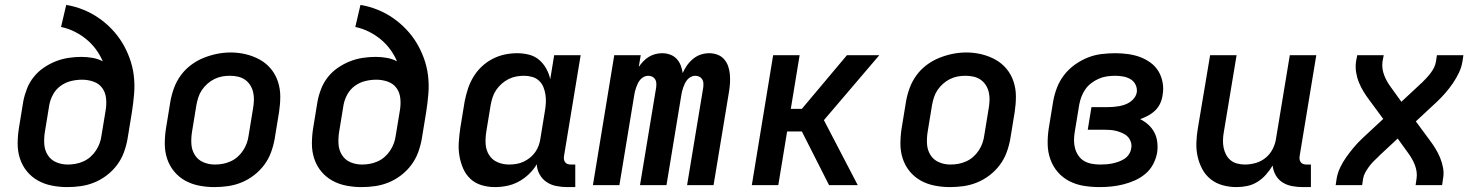

<svg xmlns="http://www.w3.org/2000/svg" viewBox="-20 -755 6040 783"><path d="M254 8Q223 8 192 2Q161 -4 135 -18.5Q109 -33 90 -56Q71 -79 61.5 -108Q52 -137 52 -168.5Q52 -200 57 -232L75 -342Q80 -368 90 -393.5Q100 -419 117.5 -441Q135 -463 158.5 -479Q182 -495 207.5 -505Q233 -515 259.5 -519Q286 -523 312 -523Q335 -523 357.5 -519Q380 -515 399 -505Q388 -531 371 -554Q354 -577 332 -595Q310 -613 284 -626Q258 -639 229 -645L250 -735Q286 -729 319.5 -715.5Q353 -702 382 -682Q411 -662 435.5 -636.5Q460 -611 478 -581.5Q496 -552 508.5 -518Q521 -484 525.5 -447.5Q530 -411 527 -373.5Q524 -336 518 -298L500 -188Q495 -160 485 -133Q475 -106 457.5 -82.5Q440 -59 416 -40.5Q392 -22 365 -11Q338 0 310 4Q282 8 254 8ZM256 -84Q273 -84 289 -87Q305 -90 320.5 -97Q336 -104 349 -115.5Q362 -127 371.5 -141.5Q381 -156 386.5 -171.5Q392 -187 394 -203L411 -306Q415 -330 412.5 -354Q410 -378 397 -396Q384 -414 361.5 -422Q339 -430 315 -430Q292 -430 269.5 -424.5Q247 -419 227.5 -405Q208 -391 196.5 -370Q185 -349 181 -327L163 -217Q159 -192 160.5 -167.5Q162 -143 174.5 -123Q187 -103 209 -93.5Q231 -84 256 -84Z M854 8Q823 8 792 2Q761 -4 735 -18.5Q709 -33 690 -56Q671 -79 661.5 -108Q652 -137 652 -168.5Q652 -200 657 -232L675 -342Q680 -370 690 -397Q700 -424 717.5 -448Q735 -472 759 -490Q783 -508 810.5 -519Q838 -530 865.5 -535.5Q893 -541 921 -541Q953 -541 983.5 -533.5Q1014 -526 1040 -511.5Q1066 -497 1085 -474Q1104 -451 1113.5 -422Q1123 -393 1123 -361.5Q1123 -330 1118 -298L1100 -188Q1095 -160 1085 -133Q1075 -106 1057.5 -82.5Q1040 -59 1016 -40.5Q992 -22 965 -11Q938 0 910 4Q882 8 854 8ZM856 -84Q873 -84 889 -87Q905 -90 920.5 -97Q936 -104 949 -115.5Q962 -127 971.5 -141.5Q981 -156 986.5 -171.5Q992 -187 994 -203L1012 -313Q1015 -330 1015.5 -346.5Q1016 -363 1012.5 -378.5Q1009 -394 1000.5 -407.5Q992 -421 979 -430Q966 -439 950 -442.5Q934 -446 917 -446Q901 -446 885 -443Q869 -440 854 -432.5Q839 -425 826 -413.5Q813 -402 803.5 -388Q794 -374 789 -358.5Q784 -343 781 -327L763 -217Q759 -192 760.5 -167.5Q762 -143 774.5 -123Q787 -103 809 -93.5Q831 -84 856 -84Z M1454 8Q1423 8 1392 2Q1361 -4 1335 -18.5Q1309 -33 1290 -56Q1271 -79 1261.5 -108Q1252 -137 1252 -168.5Q1252 -200 1257 -232L1275 -342Q1280 -368 1290 -393.5Q1300 -419 1317.5 -441Q1335 -463 1358.5 -479Q1382 -495 1407.5 -505Q1433 -515 1459.5 -519Q1486 -523 1512 -523Q1535 -523 1557.5 -519Q1580 -515 1599 -505Q1588 -531 1571 -554Q1554 -577 1532 -595Q1510 -613 1484 -626Q1458 -639 1429 -645L1450 -735Q1486 -729 1519.5 -715.5Q1553 -702 1582 -682Q1611 -662 1635.5 -636.5Q1660 -611 1678 -581.5Q1696 -552 1708.5 -518Q1721 -484 1725.5 -447.5Q1730 -411 1727 -373.5Q1724 -336 1718 -298L1700 -188Q1695 -160 1685 -133Q1675 -106 1657.5 -82.5Q1640 -59 1616 -40.5Q1592 -22 1565 -11Q1538 0 1510 4Q1482 8 1454 8ZM1456 -84Q1473 -84 1489 -87Q1505 -90 1520.5 -97Q1536 -104 1549 -115.5Q1562 -127 1571.5 -141.5Q1581 -156 1586.5 -171.5Q1592 -187 1594 -203L1611 -306Q1615 -330 1612.5 -354Q1610 -378 1597 -396Q1584 -414 1561.5 -422Q1539 -430 1515 -430Q1492 -430 1469.5 -424.5Q1447 -419 1427.5 -405Q1408 -391 1396.5 -370Q1385 -349 1381 -327L1363 -217Q1359 -192 1360.5 -167.5Q1362 -143 1374.5 -123Q1387 -103 1409 -93.5Q1431 -84 1456 -84Z M1998 8Q1970 8 1943.5 0Q1917 -8 1898 -26Q1879 -44 1868.5 -68.5Q1858 -93 1853.5 -120Q1849 -147 1851 -175.5Q1853 -204 1857 -232L1875 -342Q1880 -367 1888 -392Q1896 -417 1910 -440.5Q1924 -464 1944 -483Q1964 -502 1988 -514.5Q2012 -527 2037.5 -532.5Q2063 -538 2089 -538Q2114 -538 2137.5 -532Q2161 -526 2178.5 -511Q2196 -496 2207.5 -475.5Q2219 -455 2224 -432L2240 -530H2348L2280 -118Q2279 -111 2280 -104.5Q2281 -98 2285 -93Q2289 -88 2295 -86Q2301 -84 2308 -84H2326V8H2293Q2270 8 2248 3.5Q2226 -1 2208.5 -13Q2191 -25 2180.5 -44Q2170 -63 2169 -85Q2156 -63 2136.5 -44.5Q2117 -26 2094.5 -14Q2072 -2 2047.5 3Q2023 8 1998 8ZM2056 -84Q2071 -84 2086 -86.5Q2101 -89 2115 -95.5Q2129 -102 2141.5 -112Q2154 -122 2163 -135Q2172 -148 2177 -162Q2182 -176 2184 -191L2202 -301Q2205 -318 2206 -335Q2207 -352 2204.5 -368.5Q2202 -385 2196 -400Q2190 -415 2178 -426Q2166 -437 2150 -441.5Q2134 -446 2117 -446Q2101 -446 2085 -443Q2069 -440 2054 -432.5Q2039 -425 2026 -413.5Q2013 -402 2003.5 -388Q1994 -374 1989 -358.5Q1984 -343 1981 -327L1963 -217Q1959 -192 1960.5 -167.5Q1962 -143 1974.5 -123Q1987 -103 2009 -93.5Q2031 -84 2056 -84Z M2398 0 2485 -530H2593L2585 -482Q2593 -494 2603.5 -505Q2614 -516 2626.5 -523.5Q2639 -531 2653 -534.5Q2667 -538 2680 -538Q2697 -538 2712.5 -532.5Q2728 -527 2739 -515.5Q2750 -504 2756 -488.5Q2762 -473 2764 -457Q2771 -473 2781.5 -488Q2792 -503 2806.5 -515Q2821 -527 2838 -532.5Q2855 -538 2872 -538Q2872 -538 2872 -538Q2872 -538 2872 -538Q2890 -538 2906 -532Q2922 -526 2933 -513.5Q2944 -501 2949.5 -485Q2955 -469 2956.5 -452Q2958 -435 2957 -417Q2956 -399 2953 -381L2890 0H2782L2848 -399Q2849 -408 2848.5 -416.5Q2848 -425 2843.5 -432Q2839 -439 2831.5 -442.5Q2824 -446 2815 -446Q2806 -446 2797.5 -441.5Q2789 -437 2783 -430Q2777 -423 2773 -414.5Q2769 -406 2766 -397.5Q2763 -389 2761 -380.5Q2759 -372 2758 -364L2698 0H2590L2656 -399Q2657 -408 2656.5 -416.5Q2656 -425 2651.5 -432Q2647 -439 2639.5 -442.5Q2632 -446 2623 -446Q2614 -446 2605.5 -441.5Q2597 -437 2591 -430Q2585 -423 2581 -414.5Q2577 -406 2574 -397.5Q2571 -389 2569 -380.5Q2567 -372 2566 -364L2506 0Z M3046 0 3133 -530H3241L3205 -311H3250L3434 -530H3566L3340 -265L3478 0H3361L3250 -219H3190L3154 0Z M3854 8Q3823 8 3792 2Q3761 -4 3735 -18.5Q3709 -33 3690 -56Q3671 -79 3661.5 -108Q3652 -137 3652 -168.5Q3652 -200 3657 -232L3675 -342Q3680 -370 3690 -397Q3700 -424 3717.5 -448Q3735 -472 3759 -490Q3783 -508 3810.5 -519Q3838 -530 3865.5 -535.5Q3893 -541 3921 -541Q3953 -541 3983.5 -533.5Q4014 -526 4040 -511.5Q4066 -497 4085 -474Q4104 -451 4113.5 -422Q4123 -393 4123 -361.5Q4123 -330 4118 -298L4100 -188Q4095 -160 4085 -133Q4075 -106 4057.5 -82.5Q4040 -59 4016 -40.5Q3992 -22 3965 -11Q3938 0 3910 4Q3882 8 3854 8ZM3856 -84Q3873 -84 3889 -87Q3905 -90 3920.5 -97Q3936 -104 3949 -115.5Q3962 -127 3971.5 -141.5Q3981 -156 3986.5 -171.5Q3992 -187 3994 -203L4012 -313Q4015 -330 4015.5 -346.5Q4016 -363 4012.5 -378.5Q4009 -394 4000.5 -407.5Q3992 -421 3979 -430Q3966 -439 3950 -442.5Q3934 -446 3917 -446Q3901 -446 3885 -443Q3869 -440 3854 -432.5Q3839 -425 3826 -413.5Q3813 -402 3803.5 -388Q3794 -374 3789 -358.5Q3784 -343 3781 -327L3763 -217Q3759 -192 3760.5 -167.5Q3762 -143 3774.5 -123Q3787 -103 3809 -93.5Q3831 -84 3856 -84Z M4465 8Q4432 8 4400.5 3Q4369 -2 4341.5 -16Q4314 -30 4294 -53Q4274 -76 4263.5 -105.5Q4253 -135 4252.5 -167.5Q4252 -200 4257 -232L4275 -342Q4280 -370 4290.5 -397.5Q4301 -425 4319.5 -449Q4338 -473 4363 -491Q4388 -509 4415.5 -520Q4443 -531 4471.5 -534.5Q4500 -538 4528 -538Q4554 -538 4580 -534.5Q4606 -531 4629 -522.5Q4652 -514 4672 -499.5Q4692 -485 4704.5 -464Q4717 -443 4721.5 -417.5Q4726 -392 4721 -366Q4719 -350 4711.5 -333.5Q4704 -317 4691 -304.5Q4678 -292 4662 -283.5Q4646 -275 4630 -269Q4648 -260 4663 -246.5Q4678 -233 4687.5 -215Q4697 -197 4699.5 -175.5Q4702 -154 4699 -133Q4695 -109 4683 -86Q4671 -63 4651.5 -46.5Q4632 -30 4608.5 -19.5Q4585 -9 4561 -3Q4537 3 4513 5.5Q4489 8 4465 8ZM4467 -84Q4480 -84 4492 -85Q4504 -86 4516.5 -88.5Q4529 -91 4541.5 -95.5Q4554 -100 4565 -107Q4576 -114 4583.5 -125Q4591 -136 4593 -149Q4596 -162 4592 -175Q4588 -188 4579.5 -197Q4571 -206 4559 -211.5Q4547 -217 4534.5 -220.5Q4522 -224 4508.5 -225Q4495 -226 4481 -226H4416L4431 -318H4496Q4508 -318 4520 -319Q4532 -320 4543.5 -322Q4555 -324 4566.5 -328Q4578 -332 4588.5 -339Q4599 -346 4606.5 -356.5Q4614 -367 4616 -379Q4618 -395 4611 -409.5Q4604 -424 4590.5 -432Q4577 -440 4560.5 -443Q4544 -446 4528 -446Q4511 -446 4494 -443.5Q4477 -441 4461 -434Q4445 -427 4430.5 -416Q4416 -405 4406 -390.5Q4396 -376 4390 -360Q4384 -344 4381 -327L4363 -217Q4360 -200 4360 -182.5Q4360 -165 4364.5 -149Q4369 -133 4378.5 -119.5Q4388 -106 4402 -98Q4416 -90 4433 -87Q4450 -84 4467 -84Z M5023 8Q4994 8 4966.5 0.5Q4939 -7 4917.5 -24Q4896 -41 4883 -65.5Q4870 -90 4864 -117Q4858 -144 4859 -173.5Q4860 -203 4865 -232L4915 -530H5023L4971 -217Q4968 -201 4967.5 -184.5Q4967 -168 4970 -153Q4973 -138 4980 -124.5Q4987 -111 4998.5 -101.5Q5010 -92 5025.5 -88Q5041 -84 5057 -84Q5079 -84 5101.5 -90.5Q5124 -97 5142 -112Q5160 -127 5170.5 -148Q5181 -169 5184 -191L5240 -530H5348L5280 -118Q5279 -111 5280 -104.5Q5281 -98 5285 -93Q5289 -88 5295 -86Q5301 -84 5308 -84H5326V8H5293Q5271 8 5249.5 4Q5228 0 5210.5 -11Q5193 -22 5182.5 -40.5Q5172 -59 5170 -80Q5158 -60 5142.5 -42.5Q5127 -25 5107.5 -13Q5088 -1 5066 3.5Q5044 8 5023 8Z M5427 0 5431 -27Q5435 -50 5445.5 -72Q5456 -94 5470.5 -114.5Q5485 -135 5501 -154Q5517 -173 5535 -190L5621 -270L5565 -346Q5552 -363 5541 -381Q5530 -399 5522 -418.5Q5514 -438 5510.5 -459.5Q5507 -481 5510 -504L5515 -530H5623L5618 -504Q5616 -489 5618 -475Q5620 -461 5625 -448Q5630 -435 5636.5 -423.5Q5643 -412 5651 -401L5695 -340L5767 -407Q5768 -408 5769 -409Q5770 -410 5771 -411L5772 -412Q5772 -412 5772 -412Q5772 -412 5772 -412Q5773 -413 5774 -414Q5775 -415 5777 -416Q5777 -416 5777 -416Q5777 -416 5777 -416Q5777 -416 5777 -416Q5777 -416 5777 -416Q5787 -426 5796 -435.5Q5805 -445 5813.5 -456Q5822 -467 5828 -479Q5834 -491 5836 -504L5840 -530H5948L5944 -504Q5940 -480 5929.5 -458Q5919 -436 5905 -415.5Q5891 -395 5874.5 -376Q5858 -357 5840 -340L5754 -260L5810 -184Q5823 -167 5834 -149Q5845 -131 5853 -111.5Q5861 -92 5865 -70.5Q5869 -49 5865 -27L5861 0H5753L5757 -27Q5759 -41 5757 -55Q5755 -69 5750 -82Q5745 -95 5738.5 -106.5Q5732 -118 5724 -129L5680 -190L5608 -123Q5607 -122 5606 -121Q5605 -120 5604 -119V-118Q5604 -118 5603.5 -118Q5603 -118 5603 -118Q5602 -117 5601 -116Q5600 -115 5599 -114Q5599 -114 5599 -114Q5599 -114 5599 -114Q5599 -114 5599 -114Q5599 -114 5599 -114Q5588 -104 5579 -94.5Q5570 -85 5562 -74Q5554 -63 5547.5 -51Q5541 -39 5539 -27L5535 0Z"/></svg>

Font: Iosevka Curly SmBdEx
Style: Italic
Weight: 600
Width: 7
Italic angle: -9°
Monospace: yes
Designer: Belleve Invis
Foundry: Belleve Invis
Version: Version 11.1.0; ttfautohint (v1.8.3)